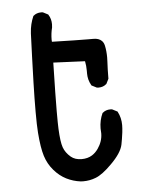

<svg xmlns="http://www.w3.org/2000/svg" viewBox="-52 -759 605 809"><g transform="rotate(-5 250.0 -354.5)"><path d="M360.4 -187 359.4 -207.5Q359.4 -241.7 373.5 -272L374.5 -272.5Q387.7 -284.2 407.2 -284.2Q410.2 -284.2 414.6 -283.7L436.5 -272.5L437.5 -271Q451.2 -245.1 451.2 -213.9Q451.2 -201.7 449.2 -183.6Q445.3 -153.3 440.9 -131.8Q433.6 -97.2 389.2 -53.2Q349.1 -12.7 320.3 -2Q295.4 7.8 267.1 7.8Q259.8 7.8 256.3 7.3Q225.1 3.4 196.8 -10.7Q168.5 -24.9 145.3 -51.8Q122.1 -78.6 111.1 -113.5Q100.1 -148.4 95.2 -212.4Q92.8 -244.6 92.8 -301Q92.8 -357.4 94.7 -424.8Q96.7 -492.2 98.1 -531.7Q100.6 -611.3 101.8 -632.3Q103 -653.3 107.2 -670.4Q111.3 -687.5 118.7 -704.6L119.6 -705.1Q132.8 -716.8 152.3 -716.8Q155.3 -716.8 159.7 -716.3L181.6 -705.1L182.1 -704.1Q193.8 -686 193.8 -663.1Q193.8 -656.7 192.9 -649.4Q186.5 -624.5 186.5 -598.1Q186.5 -593.8 187 -589.4Q295.9 -586.4 340.8 -586.4H362.3Q385.3 -586.4 397.5 -574.2Q405.3 -566.4 408.2 -553.2Q413.1 -530.3 413.1 -503.4Q413.1 -495.6 412.6 -486.8Q410.6 -452.1 410.6 -415V-413.6L399.9 -392.1L398.9 -391.6Q385.7 -379.9 366.2 -379.9Q363.3 -379.9 358.9 -380.4L336.9 -391.6Q329.1 -405.3 325.9 -418Q322.8 -430.7 322.8 -443.4V-455.1Q322.8 -476.6 318.8 -495.6L185.1 -501.5Q181.6 -353 181.6 -296.9Q181.6 -240.7 182.6 -221.7Q185.1 -166 193.4 -142.6Q201.7 -119.1 223.6 -100.6Q241.2 -85.9 269 -85.9Q294.9 -85.9 313.5 -97.7Q328.1 -106.9 339.4 -123Q360.4 -153.3 360.4 -187Z"/></g></svg>

Font: Bakudai
Style: Medium
Weight: 500
Version: Version 1.48